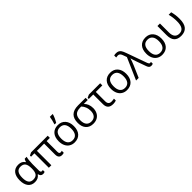

<svg xmlns="http://www.w3.org/2000/svg" viewBox="459 -2589 4384 4384"><g transform="rotate(-45 2651.0 -397.0)"><path d="M289.1 -58.1Q371.6 -58.1 408.2 -105.7Q444.8 -153.3 444.8 -259.8V-267.1Q444.8 -378.9 407.7 -427.5Q370.6 -476.1 288.1 -476.1Q140.1 -476.1 140.1 -265.1Q140.1 -161.6 176 -109.9Q211.9 -58.1 289.1 -58.1ZM276.9 9.8Q172.4 9.8 114.3 -62.7Q56.2 -135.3 56.2 -266.1Q56.2 -399.9 115.7 -472.4Q175.3 -544.9 285.2 -544.9Q344.2 -544.9 383.5 -524.4Q422.9 -503.9 449.2 -462.9H455.1Q466.8 -507.8 486.8 -535.2H549.8Q539.6 -502.9 532.7 -442.9Q525.9 -382.8 525.9 -326.2V-111.8Q525.9 -56.2 566.9 -56.2Q581.1 -56.2 597.2 -61V-2.9Q574.7 9.8 543 9.8Q503.4 9.8 481.7 -10Q460 -29.8 451.2 -71.8H444.8Q416 -29.8 375.2 -10Q334.5 9.8 276.9 9.8Z M1171.9 -57.1Q1190.4 -57.1 1213.9 -65.9V-2Q1192.9 9.8 1151.9 9.8Q1044.9 9.8 1044.9 -113.8V-465.8H812V0H731V-465.8H623V-502L692.9 -535.2H1230V-465.8H1126V-120.1Q1126 -84 1138.4 -70.6Q1150.9 -57.1 1171.9 -57.1Z M1808.6 -268.1Q1808.6 -137.2 1742.7 -63.7Q1676.8 9.8 1560.5 9.8Q1488.8 9.8 1433.1 -23.9Q1377.4 -57.6 1347.2 -120.6Q1316.9 -183.6 1316.9 -268.1Q1316.9 -398.9 1382.3 -471.9Q1447.8 -544.9 1564 -544.9Q1676.3 -544.9 1742.4 -470.2Q1808.6 -395.5 1808.6 -268.1ZM1400.9 -268.1Q1400.9 -165.5 1441.9 -111.8Q1482.9 -58.1 1562.5 -58.1Q1642.1 -58.1 1683.3 -111.6Q1724.6 -165 1724.6 -268.1Q1724.6 -370.1 1683.3 -423.1Q1642.1 -476.1 1561.5 -476.1Q1481.9 -476.1 1441.4 -423.8Q1400.9 -371.6 1400.9 -268.1ZM1524.9 -620.1Q1538.1 -655.3 1551 -710.7Q1564 -766.1 1569.8 -806.2H1659.7V-794.9Q1650.9 -758.8 1624.3 -700.9Q1597.7 -643.1 1573.7 -606H1524.9Z M2411.6 -248Q2411.6 -171.4 2381.6 -112.5Q2351.6 -53.7 2295.7 -22Q2239.7 9.8 2164.6 9.8Q2049.8 9.8 1985.4 -60.5Q1920.9 -130.9 1920.9 -254.9Q1920.9 -535.2 2210 -535.2H2453.6V-465.8H2324.7Q2411.6 -384.3 2411.6 -248ZM2004.9 -254.9Q2004.9 -160.2 2046.4 -109.1Q2087.9 -58.1 2166.5 -58.1Q2244.1 -58.1 2285.9 -106.2Q2327.6 -154.3 2327.6 -243.2Q2327.6 -375 2242.7 -465.8H2210.9Q2102.5 -465.8 2053.7 -415Q2004.9 -364.3 2004.9 -254.9Z M2924.3 -535.2V-465.8H2713.4V-164.1Q2713.4 -55.2 2813.5 -55.2Q2836.4 -55.2 2860.4 -58.3Q2884.3 -61.5 2897.5 -64.9V-3.9Q2880.4 3.4 2853.3 7.8Q2826.2 12.2 2802.7 12.2Q2714.4 12.2 2672.9 -29.3Q2631.3 -70.8 2631.3 -153.8V-465.8H2486.3V-502L2558.6 -535.2Z M3498.5 -268.1Q3498.5 -137.2 3432.6 -63.7Q3366.7 9.8 3250.5 9.8Q3178.7 9.8 3123 -23.9Q3067.4 -57.6 3037.1 -120.6Q3006.8 -183.6 3006.8 -268.1Q3006.8 -398.9 3072.3 -471.9Q3137.7 -544.9 3253.9 -544.9Q3366.2 -544.9 3432.4 -470.2Q3498.5 -395.5 3498.5 -268.1ZM3090.8 -268.1Q3090.8 -165.5 3131.8 -111.8Q3172.9 -58.1 3252.4 -58.1Q3332 -58.1 3373.3 -111.6Q3414.6 -165 3414.6 -268.1Q3414.6 -370.1 3373.3 -423.1Q3332 -476.1 3251.5 -476.1Q3171.9 -476.1 3131.3 -423.8Q3090.8 -371.6 3090.8 -268.1Z M3547.9 0 3778.8 -526.9 3750.5 -606Q3735.8 -647.5 3723.6 -664.6Q3711.4 -681.6 3695.1 -690.4Q3678.7 -699.2 3654.8 -699.2Q3626.5 -699.2 3598.6 -692.9V-757.8Q3631.8 -766.1 3662.6 -766.1Q3707 -766.1 3736.6 -751.5Q3766.1 -736.8 3787.6 -705.1Q3809.1 -673.3 3835.4 -599.1L4012.7 -105Q4022 -81.1 4032.2 -68.6Q4042.5 -56.2 4059.6 -56.2Q4072.8 -56.2 4088.9 -61V-2Q4065.4 9.8 4035.6 9.8Q3999.5 9.8 3979.2 -8.8Q3959 -27.3 3944.8 -67.9L3868.7 -280.8Q3827.6 -397.9 3816.9 -444.8H3812.5Q3798.8 -388.2 3755.9 -286.1L3631.8 0Z M4636.7 -268.1Q4636.7 -137.2 4570.8 -63.7Q4504.9 9.8 4388.7 9.8Q4316.9 9.8 4261.2 -23.9Q4205.6 -57.6 4175.3 -120.6Q4145 -183.6 4145 -268.1Q4145 -398.9 4210.4 -471.9Q4275.9 -544.9 4392.1 -544.9Q4504.4 -544.9 4570.6 -470.2Q4636.7 -395.5 4636.7 -268.1ZM4229 -268.1Q4229 -165.5 4270 -111.8Q4311 -58.1 4390.6 -58.1Q4470.2 -58.1 4511.5 -111.6Q4552.7 -165 4552.7 -268.1Q4552.7 -370.1 4511.5 -423.1Q4470.2 -476.1 4389.6 -476.1Q4310.1 -476.1 4269.5 -423.8Q4229 -371.6 4229 -268.1Z M4999 9.8Q4886.2 9.8 4829.6 -51.3Q4772.9 -112.3 4772.9 -242.2V-535.2H4854V-246.1Q4854 -152.3 4892.6 -104.7Q4931.2 -57.1 5005.9 -57.1Q5087.4 -57.1 5126.7 -115.2Q5166 -173.3 5166 -295.9Q5166 -359.4 5159.2 -414.1Q5152.3 -468.8 5135.7 -535.2H5216.8Q5234.4 -464.8 5241.2 -412.6Q5248 -360.4 5248 -292Q5248 -136.7 5185.1 -63.5Q5122.1 9.8 4999 9.8Z"/></g></svg>

Font: Open Sans ACDW
Style: acdw
Weight: 400
Foundry: Ascender Corporation
Version: Version 1.10